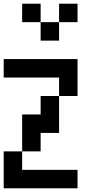

<svg xmlns="http://www.w3.org/2000/svg" viewBox="-20 -1120 540 1040"><path d="M0 -100V-300H100V-200H400V-100ZM0 -700V-800H400V-600H300V-700ZM200 -500V-600H300V-400H200V-300H100V-500ZM200 -1000H100V-1100H200ZM200 -900V-1000H300V-900ZM400 -1000H300V-1100H400Z"/></svg>

Font: GalmuriMono9 Regular
Style: Regular
Weight: 400
Designer: Lee Minseo (quiple)
Version: Version 2.399;hotconv 1.1.1;makeotfexe 2.6.0 DEVELOPMENT